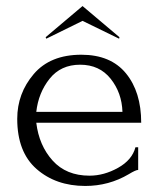

<svg xmlns="http://www.w3.org/2000/svg" viewBox="-20 -608 525 635"><path d="M447 -202H100Q109 -127 154 -77Q199 -27 276 -27Q324 -27 370.5 -53Q417 -79 428 -121H437V-46Q429 -46 406 -32Q340 7 262 7Q165 7 101 -49Q37 -105 37 -215Q37 -299 91.5 -363Q146 -427 249 -427Q346 -427 396.5 -365.5Q447 -304 447 -202ZM100 -238H385Q383 -301 346 -347.5Q309 -394 245 -394Q181 -394 144 -347.5Q107 -301 100 -238ZM375 -485 374 -480 253 -539 133 -480 131 -485 253 -588Z"/></svg>

Font: Forum
Style: Regular
Weight: 400
Designer: Denis Masharov
Foundry: Denis Masharov
Version: Version 1.000